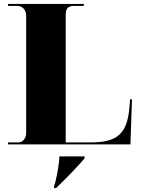

<svg xmlns="http://www.w3.org/2000/svg" viewBox="-20 -734 717 976"><path d="M21 0H643L651 -229H641L639 -200C629 -56 581 -10 439 -10H314V-655C314 -687 321 -704 357 -704H406V-714H21V-704H66C92 -704 113 -687 113 -653V-58C113 -27 92 -10 74 -10H21ZM255 212V222H265C313 176 375 113 410 71V61H282C281 102 266 183 255 212Z"/></svg>

Font: Noto Serif Display Black
Style: Regular
Weight: 900
Designer: Monotype Design Team
Foundry: Monotype Imaging Inc.
Version: Version 2.009